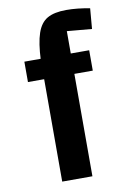

<svg xmlns="http://www.w3.org/2000/svg" viewBox="-79 -723 500 770"><g transform="rotate(-10 171.0 -337.5)"><path d="M234 0H111V-495Q114 -564 127.5 -603.5Q141 -643 169 -659Q197 -675 246 -675Q269 -675 293 -672.5Q317 -670 342 -665L335 -582L234 -591ZM309 -500V-417H45V-500Z"/></g></svg>

Font: Changa ExtraLight Medium
Style: Regular
Weight: 500
Version: Version 3.002; ttfautohint (v1.8.2)